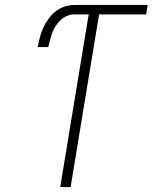

<svg xmlns="http://www.w3.org/2000/svg" viewBox="-20 -755 640 775"><path d="M223 0 338 -697H281Q266 -697 251 -691Q236 -685 225 -674.5Q214 -664 205 -650.5Q196 -637 191 -623Q186 -609 182 -594.5Q178 -580 175 -565H132Q136 -585 141 -604.5Q146 -624 154.5 -642.5Q163 -661 175.5 -678.5Q188 -696 204.5 -709Q221 -722 241 -728.5Q261 -735 280 -735H576L570 -697H380L265 0Z"/></svg>

Font: Iosevka Aile Extralight
Style: Italic
Weight: 200
Italic angle: -9°
Designer: Belleve Invis
Foundry: Belleve Invis
Version: Version 31.1.0; ttfautohint (v1.8.4)